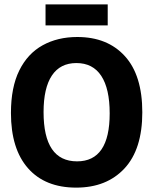

<svg xmlns="http://www.w3.org/2000/svg" viewBox="-20 -843 700 877"><path d="M328 14Q186 14 108 -74.5Q30 -163 30 -327Q30 -444 68 -521Q106 -598 174.5 -636Q243 -674 333 -674Q471 -674 550.5 -586.5Q630 -499 630 -330Q630 -161 548.5 -73.5Q467 14 328 14ZM332 -106Q481 -106 481 -325Q481 -438 442.5 -496.5Q404 -555 329 -555Q255 -555 217 -498Q179 -441 179 -331Q179 -106 332 -106ZM188 -727V-823H472V-727Z"/></svg>

Font: Bricolage Grotesque 96pt Bricolage Grotesque 48pt Regular
Style: Bold
Weight: 700
Designer: Mathieu Triay
Foundry: Atelier Triay
Version: Version 1.001; ttfautohint (v1.8.4.7-5d5b);gftools[0.9.33.de